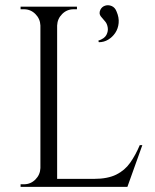

<svg xmlns="http://www.w3.org/2000/svg" viewBox="-20 -726 602 746"><path d="M202 -700V0H137V-700ZM472 -31V0H199V-31ZM533 -162 475 0H309L345 -31Q398 -31 431.5 -47.5Q465 -64 486 -94Q507 -124 523 -162ZM140 -73V0H60V-10Q60 -10 66.5 -10Q73 -10 73 -10Q99 -10 117.5 -28.5Q136 -47 137 -73ZM140 -627H137Q136 -653 117.5 -671.5Q99 -690 73 -690Q73 -690 66.5 -690Q60 -690 60 -690V-700H140ZM199 -627V-700H279V-690Q278 -690 272 -690Q266 -690 266 -690Q240 -690 221.5 -671.5Q203 -653 202 -627ZM370 -688Q376 -700 388.5 -704Q401 -708 414 -702.5Q427 -697 433 -681Q443 -658 441 -636.5Q439 -615 428 -598.5Q417 -582 400.5 -572Q384 -562 364 -562L362 -568Q386 -576 393.5 -590.5Q401 -605 398.5 -619.5Q396 -634 389 -642Q381 -651 372 -662Q363 -673 370 -688Z"/></svg>

Font: Cinzel
Style: Regular
Weight: 400
Designer: Natanael Gama
Version: Version 2.000